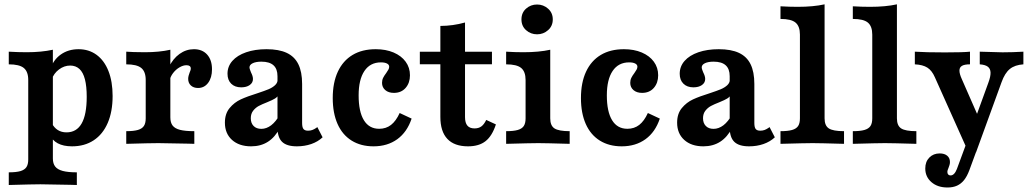

<svg xmlns="http://www.w3.org/2000/svg" viewBox="-20 -651 4671 869"><path d="M107.8 71V-288.8Q107.8 -327.1 87.5 -343.5Q67.3 -359.8 19.7 -359.8V-417.1Q62.2 -414.6 101.1 -414.6Q167.5 -414.6 219.3 -425.9V66.6Q219.3 89.3 229.9 102.9Q240.5 116.4 264.1 122.7Q287.6 129 327.8 129V186.3L299.9 185.5Q188.4 183.1 163.1 183.1Q129.2 183.1 19.7 186.3V129Q53.4 129 72.5 123.4Q91.5 117.7 99.6 105.4Q107.8 93.1 107.8 71ZM203.5 -43.6 213.8 -94.3Q224.5 -73.3 241.4 -62.6Q258.4 -51.9 280.8 -51.9Q326.6 -51.9 349.5 -92.1Q372.5 -132.3 372.5 -213Q372.5 -260.4 364.4 -291.9Q356.3 -323.5 339.5 -338.9Q322.6 -354.3 297.6 -354.3Q270.5 -354.3 246.8 -336.5Q223.2 -318.7 214.1 -291.2L208.9 -339.5Q221.2 -380.2 255.2 -404.3Q289.1 -428.3 335.5 -428.3Q382.4 -428.3 417.3 -402.7Q452.2 -377 470.9 -329.4Q489.7 -281.7 489.7 -216.6Q489.7 -145.9 467.6 -94.6Q445.5 -43.3 404.1 -16Q362.8 11.3 306.1 11.3Q266.6 11.3 241.1 -2.5Q215.7 -16.3 203.5 -43.6Z M639.5 -115.3V-288.8Q639.5 -327.1 619.2 -343.5Q599 -359.8 551.4 -359.8V-417.1L585.2 -415.4Q603 -414.6 635.9 -414.6Q701.2 -414.6 751 -425.9V-119.7Q751 -96.1 761.2 -82.8Q771.4 -69.4 794.7 -63.3Q818.1 -57.3 859.5 -57.3V0L832 -0.8Q723.2 -3.2 697 -3.2Q659.2 -3.2 551.4 0V-57.3Q585.2 -57.3 604.2 -62.9Q623.2 -68.5 631.3 -80.9Q639.5 -93.2 639.5 -115.3ZM831.7 -294Q831.7 -301.2 833.8 -308.9Q836 -316.6 838.4 -323Q840.4 -327.5 842 -332.2Q843.5 -336.8 843.5 -340.8Q843.5 -348.2 838.6 -352Q833.6 -355.8 824 -355.8Q808.8 -355.8 792.3 -346.1Q775.7 -336.4 763.4 -320.3Q751 -304.2 747.4 -285.3L744.3 -346.8Q762.4 -385.2 792.4 -406.8Q822.3 -428.3 857.8 -428.3Q895.7 -428.3 917.6 -403.9Q939.5 -379.5 939.5 -337.4Q939.5 -299.4 922.1 -276.1Q904.8 -252.8 876.3 -252.8Q856 -252.8 843.8 -264.2Q831.7 -275.6 831.7 -294Z M1235.9 -74V-306.1Q1235.9 -339.2 1217.8 -355.5Q1199.7 -371.9 1163.1 -371.9Q1138.5 -371.9 1123.9 -364.9Q1109.2 -357.8 1109.2 -346.1Q1109.2 -342 1111.5 -335.5Q1113.7 -328.9 1116.1 -323.2Q1120.1 -315.5 1122.5 -308Q1124.9 -300.6 1124.9 -293.4Q1124.9 -276.4 1110.1 -266Q1095.4 -255.7 1071.6 -255.7Q1043 -255.7 1026.3 -272.3Q1009.7 -288.8 1009.7 -317.2Q1009.7 -350.4 1031.7 -375.4Q1053.8 -400.5 1094 -414.4Q1134.1 -428.3 1186.4 -428.3Q1242.1 -428.3 1277.7 -411.7Q1313.2 -395.1 1330.3 -360.4Q1347.4 -325.7 1347.4 -270.9V-94.4Q1347.4 -75.1 1353.4 -67.3Q1359.5 -59.5 1374 -59.5Q1384.5 -59.5 1393.3 -62.6Q1402.2 -65.8 1411.2 -72L1416.2 -75.9L1440.1 -29.5Q1418.9 -9.6 1388.8 0.9Q1358.6 11.3 1323.7 11.3Q1277.7 11.3 1256.8 -9Q1235.9 -29.3 1235.9 -74ZM997.9 -95.9Q997.9 -136.1 1019.1 -161.8Q1040.4 -187.6 1069.9 -201.2Q1099.4 -214.8 1145.6 -229.1Q1177.9 -239.8 1195.5 -247.1Q1213.2 -254.5 1224.9 -265.4Q1236.7 -276.2 1236.7 -291.7L1241.1 -223.8Q1236.7 -212.5 1225 -205.3Q1213.3 -198.1 1189.2 -188.3Q1165.3 -179 1150.8 -171.2Q1136.3 -163.3 1125.7 -149.7Q1115.1 -136.1 1115.1 -115.8Q1115.1 -93.8 1127.8 -80.8Q1140.5 -67.8 1162.8 -67.8Q1186 -67.8 1207.3 -83.9Q1228.6 -100.1 1247.1 -133L1247.2 -72.1Q1224.6 -29.6 1192.4 -9.2Q1160.2 11.3 1116.6 11.3Q1062.2 11.3 1030 -17.8Q997.9 -46.9 997.9 -95.9Z M1486 -207.2Q1486 -277 1509.1 -326.6Q1532.2 -376.2 1575.7 -402.3Q1619.1 -428.3 1680.6 -428.3Q1726.1 -428.3 1761.4 -413.4Q1796.6 -398.4 1816 -371.7Q1835.5 -345 1835.5 -310.2Q1835.5 -275.8 1815.9 -253.2Q1796.2 -230.6 1762.8 -230.6Q1738.5 -230.6 1723.8 -243.2Q1709.1 -255.9 1709.1 -276Q1709.1 -288.6 1714 -298.6Q1718.9 -308.5 1727.9 -320.3Q1734.5 -329.9 1738 -336.2Q1741.5 -342.5 1741.5 -349.1Q1741.5 -358.3 1731.5 -363.5Q1721.5 -368.7 1704.2 -368.7Q1655.5 -368.7 1629.4 -329.8Q1603.2 -290.9 1603.2 -219.3Q1603.2 -145.8 1626.9 -107Q1650.6 -68.1 1696.2 -68.1Q1727.3 -68.1 1749.9 -85.7Q1772.4 -103.3 1788.9 -139.5L1843 -114.2Q1822.6 -53.2 1778.1 -20.9Q1733.5 11.3 1670.5 11.3Q1613.2 11.3 1571.4 -14.7Q1529.6 -40.8 1507.8 -89.9Q1486 -139.1 1486 -207.2Z M1973.1 -121.7V-360.2H1880.2V-416.7H1973.1V-533.6Q2030.6 -533.9 2084.7 -549.2V-416.7H2206.6V-360.2H2084.7V-121Q2084.7 -95 2095.4 -82.4Q2106 -69.8 2127.8 -69.8Q2146.3 -69.8 2158.6 -78.8Q2170.9 -87.8 2180.7 -108.2L2224.5 -87.9Q2207.3 -35.4 2177.6 -12.1Q2147.9 11.3 2098.3 11.3Q2036.3 11.3 2004.7 -22.4Q1973.1 -56 1973.1 -121.7Z M2358.8 -115.3V-288.8Q2358.8 -326.7 2339 -343.2Q2319.2 -359.8 2270.8 -359.8V-417.1Q2310.2 -414.6 2348.7 -414.6Q2419.9 -414.6 2470.4 -425.9V-115.3Q2470.4 -82.3 2489.6 -69.8Q2508.9 -57.3 2558.4 -57.3V0Q2449 -3.2 2416.3 -3.2Q2383.7 -3.2 2270.8 0V-57.3Q2304.1 -57.3 2323.1 -62.7Q2342.1 -68.1 2350.5 -80.4Q2358.8 -92.7 2358.8 -115.3ZM2340.1 -563.2Q2340.1 -593.4 2361.1 -612Q2382.1 -630.6 2410.8 -630.6Q2439.5 -630.6 2460.7 -611.7Q2481.9 -592.9 2481.9 -563.2Q2481.9 -533.4 2460.7 -514.6Q2439.5 -495.7 2410.8 -495.7Q2382.1 -495.7 2361.1 -514.4Q2340.1 -533 2340.1 -563.2Z M2609.4 -207.2Q2609.4 -277 2632.5 -326.6Q2655.6 -376.2 2699.1 -402.3Q2742.5 -428.3 2804 -428.3Q2849.5 -428.3 2884.7 -413.4Q2920 -398.4 2939.4 -371.7Q2958.9 -345 2958.9 -310.2Q2958.9 -275.8 2939.3 -253.2Q2919.6 -230.6 2886.2 -230.6Q2861.9 -230.6 2847.2 -243.2Q2832.5 -255.9 2832.5 -276Q2832.5 -288.6 2837.4 -298.6Q2842.2 -308.5 2851.2 -320.3Q2857.9 -329.9 2861.4 -336.2Q2864.9 -342.5 2864.9 -349.1Q2864.9 -358.3 2854.9 -363.5Q2844.9 -368.7 2827.6 -368.7Q2778.9 -368.7 2752.8 -329.8Q2726.6 -290.9 2726.6 -219.3Q2726.6 -145.8 2750.3 -107Q2774 -68.1 2819.6 -68.1Q2850.7 -68.1 2873.3 -85.7Q2895.8 -103.3 2912.3 -139.5L2966.4 -114.2Q2946 -53.2 2901.4 -20.9Q2856.9 11.3 2793.8 11.3Q2736.6 11.3 2694.8 -14.7Q2653 -40.8 2631.2 -89.9Q2609.4 -139.1 2609.4 -207.2Z M3282.6 -74V-306.1Q3282.6 -339.2 3264.5 -355.5Q3246.4 -371.9 3209.9 -371.9Q3185.2 -371.9 3170.6 -364.9Q3156 -357.8 3156 -346.1Q3156 -342 3158.2 -335.5Q3160.5 -328.9 3162.9 -323.2Q3166.9 -315.5 3169.3 -308Q3171.7 -300.6 3171.7 -293.4Q3171.7 -276.4 3156.9 -266Q3142.1 -255.7 3118.4 -255.7Q3089.8 -255.7 3073.1 -272.3Q3056.4 -288.8 3056.4 -317.2Q3056.4 -350.4 3078.5 -375.4Q3100.6 -400.5 3140.7 -414.4Q3180.9 -428.3 3233.2 -428.3Q3288.9 -428.3 3324.5 -411.7Q3360 -395.1 3377.1 -360.4Q3394.2 -325.7 3394.2 -270.9V-94.4Q3394.2 -75.1 3400.2 -67.3Q3406.2 -59.5 3420.8 -59.5Q3431.2 -59.5 3440.1 -62.6Q3448.9 -65.8 3457.9 -72L3463 -75.9L3486.9 -29.5Q3465.6 -9.6 3435.5 0.9Q3405.4 11.3 3370.5 11.3Q3324.5 11.3 3303.6 -9Q3282.6 -29.3 3282.6 -74ZM3044.7 -95.9Q3044.7 -136.1 3065.9 -161.8Q3087.2 -187.6 3116.7 -201.2Q3146.2 -214.8 3192.4 -229.1Q3224.7 -239.8 3242.3 -247.1Q3259.9 -254.5 3271.7 -265.4Q3283.4 -276.2 3283.4 -291.7L3287.8 -223.8Q3283.5 -212.5 3271.8 -205.3Q3260.1 -198.1 3236 -188.3Q3212 -179 3197.5 -171.2Q3183 -163.3 3172.4 -149.7Q3161.9 -136.1 3161.9 -115.8Q3161.9 -93.8 3174.6 -80.8Q3187.2 -67.8 3209.5 -67.8Q3232.8 -67.8 3254.1 -83.9Q3275.4 -100.1 3293.9 -133L3294 -72.1Q3271.4 -29.6 3239.2 -9.2Q3206.9 11.3 3163.4 11.3Q3109 11.3 3076.8 -17.8Q3044.7 -46.9 3044.7 -95.9Z M3600.5 -115.3V-494.3Q3600.5 -532.1 3580.7 -548.7Q3560.9 -565.3 3512.5 -565.3V-622.5Q3551.9 -620.1 3590.4 -620.1Q3661.6 -620.1 3712.1 -631.4V-115.3Q3712.1 -82.3 3731.3 -69.8Q3750.6 -57.3 3800.1 -57.3V0Q3690.7 -3.2 3658 -3.2Q3625.4 -3.2 3512.5 0V-57.3Q3545.8 -57.3 3564.8 -62.7Q3583.8 -68.1 3592.2 -80.4Q3600.5 -92.7 3600.5 -115.3Z M3927.9 -115.3V-494.3Q3927.9 -532.1 3908.1 -548.7Q3888.3 -565.3 3839.9 -565.3V-622.5Q3879.3 -620.1 3917.8 -620.1Q3989 -620.1 4039.5 -631.4V-115.3Q4039.5 -82.3 4058.7 -69.8Q4078 -57.3 4127.5 -57.3V0Q4018.1 -3.2 3985.4 -3.2Q3952.8 -3.2 3839.9 0V-57.3Q3873.2 -57.3 3892.2 -62.7Q3911.2 -68.1 3919.6 -80.4Q3927.9 -92.7 3927.9 -115.3Z M4120.6 -359.8V-417.1Q4169.2 -413.8 4256.6 -413.8Q4339.4 -413.8 4370.2 -417.1V-359.8Q4345.5 -359.8 4334.1 -353.1Q4322.6 -346.5 4322.5 -331.7Q4322.3 -316.9 4333.4 -292.6L4417 -102L4389 -99.6L4453.2 -276.2Q4463.8 -304.6 4463.3 -322.4Q4462.7 -340.2 4450.9 -349.1Q4439 -358.1 4414.4 -359.8V-417.1Q4494.4 -414.2 4517.4 -414.2Q4564.3 -414.2 4611.9 -417.1V-359.8Q4573.1 -357.2 4550.5 -338.7Q4527.9 -320.3 4513.2 -279.3L4397.7 38.2H4363.2L4211.2 -301.4Q4197.9 -332 4177.2 -345Q4156.5 -358.1 4120.6 -359.8ZM4167.8 111.4Q4167.8 80.9 4186.1 62.2Q4204.4 43.4 4233.2 43.4Q4254.7 43.4 4267.1 53.8Q4279.5 64.1 4279.5 82.3Q4279.5 89.5 4277.5 95.9Q4275.5 102.4 4273.1 108.5Q4271.1 113 4269.5 117.9Q4267.8 122.8 4267.8 127.2Q4267.8 134.6 4271.6 138.8Q4275.4 143 4282.2 143Q4291.1 143 4298.4 135.4Q4305.7 127.7 4311 113.8L4364.1 -30.2L4415.1 -10.7L4367.3 119.4Q4356.9 147.1 4343.4 164.1Q4329.8 181 4311.6 189.3Q4293.4 197.6 4268.4 197.6Q4223.5 197.6 4195.7 173.4Q4167.8 149.3 4167.8 111.4Z"/></svg>

Font: Playfair Micro SmCond SmLight
Style: Regular
Weight: 360
Width: 4
Designer: Claus Eggers Sørensen
Foundry: Claus Eggers Sørensen
Version: Version 2.100;Glyphs 3.2 (3219)